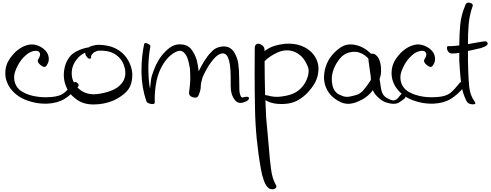

<svg xmlns="http://www.w3.org/2000/svg" viewBox="-20 -796 3744 1465"><path d="M334 -293.9Q319.3 -274.4 289.1 -299.8Q258.8 -324.2 272.5 -344.7Q280.3 -355.5 284.2 -371.1Q289.1 -385.7 279.3 -398.4Q271.5 -408.2 256.8 -408.2Q242.2 -408.2 231.4 -405.3Q203.1 -397.5 180.7 -377.9Q157.2 -358.4 140.6 -335.9Q113.3 -298.8 95.7 -251Q79.1 -203.1 96.7 -157.2Q110.4 -123 139.6 -102.5Q169.9 -83 203.1 -72.3Q243.2 -59.6 286.1 -55.7Q329.1 -51.8 370.1 -55.7Q435.5 -60.5 467.8 -85.9Q499 -111.3 537.1 -160.2Q550.8 -178.7 569.3 -164.1Q580.1 -156.2 580.1 -147.5Q580.1 -139.6 574.2 -132.8Q523.4 -72.3 471.7 -41Q418.9 -8.8 338.9 -4.9Q330.1 -4.9 322.3 -4.9Q256.8 -4.9 190.4 -28.3Q114.3 -54.7 68.4 -110.4Q43 -139.6 30.3 -177.7Q20.5 -205.1 20.5 -238.3Q20.5 -249 21.5 -259.8Q25.4 -293.9 40 -324.2Q55.7 -353.5 78.1 -378.9Q99.6 -404.3 129.9 -424.8Q160.2 -445.3 193.4 -453.1Q208 -457 221.7 -457Q254.9 -457 288.1 -439.5Q335.9 -414.1 348.6 -372.1Q354.5 -353.5 351.6 -334Q348.6 -314.5 334 -293.9Z M662.1 -434.6Q684.6 -432.6 674.8 -419.9Q665 -408.2 656.2 -405.3Q623 -393.6 598.6 -376Q574.2 -357.4 554.7 -328.1Q534.2 -296.9 529.3 -263.7Q524.4 -230.5 531.2 -200.2Q545.9 -143.6 596.7 -106.4Q648.4 -70.3 720.7 -78.1Q773.4 -84 827.1 -103.5Q881.8 -124 911.1 -163.1Q927.7 -184.6 933.6 -211.9Q939.5 -239.3 932.6 -274.4Q918.9 -334 875 -370.1Q830.1 -406.2 766.6 -409.2Q750 -410.2 735.4 -409.2Q720.7 -409.2 702.1 -399.4Q693.4 -395.5 682.6 -381.8Q672.9 -367.2 674.8 -364.3Q676.8 -357.4 673.8 -352.5Q669.9 -347.7 663.1 -347.7Q655.3 -347.7 647.5 -356.4Q640.6 -364.3 635.7 -371.1Q628.9 -384.8 629.9 -395.5Q630.9 -406.2 636.7 -416Q649.4 -436.5 680.7 -445.3Q710.9 -454.1 727.5 -454.1Q770.5 -454.1 812.5 -444.3Q855.5 -433.6 890.6 -409.2Q932.6 -380.9 959 -334Q985.4 -287.1 989.3 -235.4Q989.3 -227.5 989.3 -219.7Q989.3 -199.2 985.4 -179.7Q980.5 -151.4 966.8 -126Q948.2 -94.7 915 -70.3Q882.8 -45.9 843.8 -28.3Q773.4 1 694.3 1Q690.4 1 686.5 1Q602.5 -1 549.8 -48.8Q524.4 -68.4 506.8 -93.8Q489.3 -119.1 479.5 -148.4Q466.8 -185.5 466.8 -224.6Q466.8 -242.2 469.7 -260.7Q477.5 -318.4 509.8 -360.4Q531.2 -390.6 580.1 -412.1Q627.9 -432.6 662.1 -434.6Z M1080.1 -460.9Q1083 -467.8 1090.8 -467.8Q1097.7 -467.8 1108.4 -461.9Q1131.8 -451.2 1127 -441.4Q1109.4 -341.8 1112.3 -250Q1115.2 -157.2 1125 -119.1Q1129.9 -186.5 1138.7 -217.8Q1148.4 -250 1168.9 -297.9Q1177.7 -316.4 1189.5 -335.9Q1201.2 -355.5 1215.8 -374Q1243.2 -408.2 1277.3 -433.6Q1312.5 -458 1352.5 -458Q1408.2 -457 1436.5 -423.8Q1464.8 -389.6 1480.5 -339.8Q1485.4 -322.3 1491.2 -287.1Q1496.1 -252 1496.1 -252Q1514.6 -291 1539.1 -331.1Q1564.5 -371.1 1590.8 -397.5Q1623 -436.5 1678.7 -441.4Q1734.4 -445.3 1764.6 -400.4Q1790 -361.3 1797.9 -311.5Q1804.7 -261.7 1804.7 -210Q1805.7 -182.6 1805.7 -156.2Q1805.7 -128.9 1806.6 -104.5Q1807.6 -87.9 1814.5 -67.4Q1822.3 -45.9 1839.8 -54.7Q1862.3 -60.5 1874 -55.7Q1879.9 -53.7 1879.9 -47.9Q1879.9 -41 1873 -31.2Q1807.6 9.8 1773.4 -31.2Q1739.3 -72.3 1740.2 -145.5Q1740.2 -165 1740.2 -210.9Q1740.2 -256.8 1734.4 -300.8Q1729.5 -329.1 1721.7 -352.5Q1712.9 -375 1698.2 -383.8Q1688.5 -389.6 1677.7 -388.7Q1667 -388.7 1656.2 -382.8Q1640.6 -376 1625 -361.3Q1610.4 -346.7 1595.7 -328.1Q1569.3 -293.9 1549.8 -255.9Q1530.3 -218.8 1524.4 -202.1Q1511.7 -161.1 1511.7 -133.8Q1511.7 -107.4 1495.1 -68.4Q1484.4 -43.9 1451.2 -53.7Q1418.9 -63.5 1422.9 -93.8Q1430.7 -149.4 1431.6 -182.6Q1432.6 -215.8 1429.7 -270.5Q1425.8 -293 1420.9 -315.4Q1416 -336.9 1409.2 -355.5Q1395.5 -389.6 1372.1 -403.3Q1347.7 -418 1304.7 -390.6Q1273.4 -370.1 1250 -341.8Q1226.6 -313.5 1210 -280.3Q1178.7 -218.8 1168.9 -147.5Q1158.2 -77.1 1161.1 -17.6Q1162.1 -2 1144.5 -2Q1138.7 -2 1131.8 -2.9Q1101.6 -8.8 1096.7 -24.4Q1061.5 -127 1059.6 -241.2Q1059.6 -251 1059.6 -260.7Q1059.6 -364.3 1080.1 -460.9Z M1998 -406.2Q2030.3 -430.7 2069.3 -444.3Q2108.4 -457 2154.3 -461.9Q2170.9 -462.9 2185.5 -462.9Q2252 -462.9 2307.6 -433.6Q2375 -396.5 2399.4 -331.1Q2410.2 -302.7 2410.2 -268.6Q2410.2 -261.7 2409.2 -254.9Q2407.2 -212.9 2384.8 -167Q2334 -80.1 2261.7 -36.1Q2189.5 8.8 2077.1 -5.9Q2052.7 -10.7 2034.2 -17.6Q2016.6 -24.4 2004.9 -32.2Q2006.8 33.2 2010.7 98.6Q2015.6 165 2022.5 229.5Q2025.4 256.8 2027.3 284.2Q2030.3 311.5 2032.2 337.9Q2038.1 420.9 2047.9 492.2Q2056.6 563.5 2082 609.4Q2096.7 628.9 2081.1 641.6Q2072.3 648.4 2059.6 648.4Q2048.8 648.4 2035.2 643.6Q2008.8 626 1993.2 581.1Q1977.5 537.1 1970.7 493.2Q1929.7 263.7 1925.8 33.2Q1922.9 -101.6 1922.9 -239.3Q1922.9 -334 1923.8 -429.7Q1923.8 -430.7 1923.8 -430.7Q1923.8 -441.4 1927.7 -448.2Q1930.7 -455.1 1935.5 -458Q1950.2 -468.8 1972.7 -455.1Q1996.1 -442.4 1998 -421.9Q1998 -418 1998 -414.1Q1998 -410.2 1998 -406.2ZM2002.9 -70.3Q2006.8 -70.3 2010.7 -69.3Q2014.6 -68.4 2019.5 -68.4Q2073.2 -50.8 2134.8 -60.5Q2196.3 -69.3 2231.4 -88.9Q2264.6 -106.4 2292 -140.6Q2318.4 -175.8 2329.1 -213.9Q2335 -234.4 2335 -254.9Q2335 -274.4 2327.1 -292Q2305.7 -341.8 2277.3 -368.2Q2248 -394.5 2216.8 -404.3Q2158.2 -422.9 2097.7 -395.5Q2037.1 -368.2 1999 -329.1Q1999 -272.5 2000 -206.1Q2001 -140.6 2002.9 -70.3Z M2855.5 -321.3Q2862.3 -304.7 2841.8 -301.8Q2821.3 -299.8 2812.5 -316.4Q2789.1 -362.3 2744.1 -385.7Q2698.2 -409.2 2647.5 -396.5Q2596.7 -383.8 2564.5 -337.9Q2531.2 -293 2518.6 -245.1Q2504.9 -197.3 2517.6 -141.6Q2530.3 -86.9 2582 -68.4Q2612.3 -52.7 2646.5 -58.6Q2680.7 -65.4 2710.9 -75.2Q2735.4 -87.9 2752 -107.4Q2769.5 -127 2784.2 -148.4Q2791 -157.2 2803.7 -176.8Q2816.4 -196.3 2821.3 -203.1Q2834 -215.8 2852.5 -212.9Q2870.1 -209 2876 -194.3Q2880.9 -168.9 2886.7 -125Q2892.6 -81.1 2916 -59.6Q2941.4 -39.1 2971.7 -31.2Q3002 -22.5 3033.2 -68.4Q3047.9 -89.8 3065.4 -74.2Q3074.2 -65.4 3074.2 -57.6Q3074.2 -50.8 3066.4 -43.9Q3042 -24.4 3022.5 -12.7Q3006.8 -3.9 2982.4 -3.9Q2975.6 -3.9 2967.8 -4.9Q2951.2 -5.9 2922.9 -15.6Q2893.6 -24.4 2859.4 -58.6Q2816.4 -100.6 2812.5 -159.2Q2809.6 -218.8 2799.8 -276.4Q2793.9 -316.4 2792 -332Q2789.1 -347.7 2794.9 -364.3Q2801.8 -386.7 2820.3 -386.7Q2838.9 -387.7 2854.5 -370.1Q2863.3 -362.3 2870.1 -348.6Q2877 -335 2880.9 -318.4Q2888.7 -287.1 2887.7 -252Q2886.7 -217.8 2876 -194.3Q2852.5 -145.5 2821.3 -103.5Q2790 -61.5 2741.2 -35.2Q2719.7 -24.4 2698.2 -15.6Q2675.8 -6.8 2645.5 -3.9Q2609.4 -2.9 2581.1 -15.6Q2551.8 -29.3 2529.3 -46.9Q2486.3 -81.1 2466.8 -129.9Q2452.1 -167 2452.1 -208Q2452.1 -221.7 2454.1 -235.4Q2460 -287.1 2484.4 -332Q2508.8 -377 2548.8 -411.1Q2566.4 -425.8 2584 -437.5Q2602.5 -449.2 2625 -454.1Q2639.6 -457 2655.3 -457Q2663.1 -457 2670.9 -456.1Q2694.3 -454.1 2716.8 -446.3Q2761.7 -430.7 2798.8 -397.5Q2835 -364.3 2855.5 -321.3Z M3281.2 -293.9Q3266.6 -274.4 3236.3 -299.8Q3206.1 -324.2 3219.7 -344.7Q3227.5 -355.5 3231.4 -371.1Q3236.3 -385.7 3226.6 -398.4Q3218.8 -408.2 3204.1 -408.2Q3189.5 -408.2 3178.7 -405.3Q3150.4 -397.5 3127.9 -377.9Q3104.5 -358.4 3087.9 -335.9Q3060.5 -298.8 3043 -251Q3026.4 -203.1 3043.9 -157.2Q3057.6 -123 3086.9 -102.5Q3117.2 -83 3150.4 -72.3Q3190.4 -59.6 3233.4 -55.7Q3276.4 -51.8 3317.4 -55.7Q3382.8 -60.5 3415 -85.9Q3446.3 -111.3 3484.4 -160.2Q3498 -178.7 3516.6 -164.1Q3527.3 -156.2 3527.3 -147.5Q3527.3 -139.6 3521.5 -132.8Q3470.7 -72.3 3418.9 -41Q3366.2 -8.8 3286.1 -4.9Q3277.3 -4.9 3269.5 -4.9Q3204.1 -4.9 3137.7 -28.3Q3061.5 -54.7 3015.6 -110.4Q2990.2 -139.6 2977.5 -177.7Q2967.8 -205.1 2967.8 -238.3Q2967.8 -249 2968.8 -259.8Q2972.7 -293.9 2987.3 -324.2Q3002.9 -353.5 3025.4 -378.9Q3046.9 -404.3 3077.1 -424.8Q3107.4 -445.3 3140.6 -453.1Q3155.3 -457 3168.9 -457Q3202.1 -457 3235.4 -439.5Q3283.2 -414.1 3295.9 -372.1Q3301.8 -353.5 3298.8 -334Q3295.9 -314.5 3281.2 -293.9Z M3530.3 -755.9Q3537.1 -776.4 3555.7 -776.4Q3559.6 -776.4 3565.4 -774.4Q3591.8 -767.6 3586.9 -751Q3561.5 -680.7 3555.7 -606.4Q3549.8 -533.2 3550.8 -459Q3558.6 -460.9 3565.4 -461.9Q3573.2 -462.9 3581.1 -464.8Q3606.4 -469.7 3630.9 -473.6Q3655.3 -478.5 3679.7 -480.5Q3690.4 -482.4 3698.2 -471.7Q3701.2 -466.8 3701.2 -462.9Q3701.2 -456.1 3694.3 -450.2Q3677.7 -437.5 3647.5 -428.7Q3617.2 -420.9 3591.8 -416Q3586.9 -415 3583 -414.1Q3579.1 -413.1 3575.2 -412.1Q3569.3 -411.1 3563.5 -410.2Q3557.6 -408.2 3550.8 -407.2Q3550.8 -386.7 3550.8 -366.2Q3550.8 -346.7 3550.8 -326.2Q3551.8 -309.6 3551.8 -292Q3552.7 -274.4 3552.7 -256.8Q3554.7 -193.4 3560.5 -130.9Q3567.4 -67.4 3601.6 -21.5Q3617.2 1 3588.9 0Q3586.9 0 3585 0Q3551.8 -1 3539.1 -25.4Q3507.8 -88.9 3499 -156.2Q3491.2 -222.7 3487.3 -285.2Q3486.3 -295.9 3486.3 -306.6Q3485.4 -317.4 3484.4 -327.1Q3484.4 -343.8 3484.4 -360.4Q3484.4 -376 3484.4 -392.6Q3469.7 -389.6 3454.1 -388.7Q3439.5 -387.7 3423.8 -387.7Q3414.1 -388.7 3406.2 -395.5Q3398.4 -402.3 3393.6 -413.1Q3390.6 -420.9 3390.6 -432.6Q3390.6 -444.3 3400.4 -444.3Q3420.9 -443.4 3442.4 -445.3Q3462.9 -446.3 3484.4 -449.2Q3484.4 -526.4 3491.2 -603.5Q3498 -679.7 3530.3 -755.9Z"/></svg>

Font: Mrs Husband
Style: Regular
Weight: 400
Version: Version 1.0